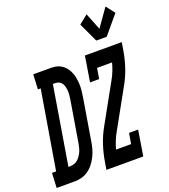

<svg xmlns="http://www.w3.org/2000/svg" viewBox="-233 -1107 1081 1229"><g transform="rotate(-20 307.5 -492.5)"><path d="M-61 0 -56 -101H-28L61 -634H42L47 -735H165Q182 -735 198 -732.5Q214 -730 228.5 -722.5Q243 -715 254.5 -704.5Q266 -694 274.5 -680.5Q283 -667 289 -652Q295 -637 298 -621Q301 -605 302.5 -588Q304 -571 303.5 -554.5Q303 -538 300.5 -521Q298 -504 296 -487L249 -203Q245 -179 238.5 -155Q232 -131 220.5 -108Q209 -85 193.5 -64.5Q178 -44 156.5 -28.5Q135 -13 111 -6.5Q87 0 63 0ZM56 -101H68Q81 -101 95 -105.5Q109 -110 119.5 -119Q130 -128 138.5 -140.5Q147 -153 153 -166Q159 -179 162 -192.5Q165 -206 168 -219L215 -503Q217 -517 218.5 -531Q220 -545 219 -559Q218 -573 215 -586.5Q212 -600 205 -611Q198 -622 186 -628Q174 -634 160 -634H144ZM571 -800H500L439 -931L499 -979L545 -864L630 -985L676 -925ZM278 0 287 -54Q296 -109 314 -163.5Q332 -218 361 -269L503 -525Q518 -551 529 -578.5Q540 -606 547 -634H445L433 -562H371L399 -735H650L641 -681Q632 -626 614 -571.5Q596 -517 567 -466L425 -210Q410 -184 399 -156.5Q388 -129 380 -101H483L495 -173H557L529 0Z"/></g></svg>

Font: Iosevka Curly Slab ExObl
Style: Bold
Weight: 700
Width: 7
Italic angle: -9°
Monospace: yes
Designer: Belleve Invis
Foundry: Belleve Invis
Version: Version 11.0.0; ttfautohint (v1.8.3)